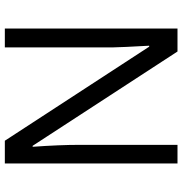

<svg xmlns="http://www.w3.org/2000/svg" viewBox="0 -754 754 794"><g transform="rotate(-90 377.0 -357.0)"><path d="M578 -714V-304Q577 -276 580 -212Q583 -148 585 -117H581L192 -714H98V0H175V-406Q175 -487 167 -599H171L561 0H656V-714Z"/></g></svg>

Font: OpenSansMMV
Style: Regular
Weight: 400
Designer: Steve Matteson
Foundry: Ascender Corporation
Version: Version 4.000